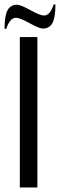

<svg xmlns="http://www.w3.org/2000/svg" viewBox="-49 -831 266 851"><path d="M38.9 -666.7H116.7V0H38.9ZM141.1 -704.4Q170 -704.4 183.3 -728.9Q196.7 -753.3 196.7 -811.1H188.9Q173.3 -762.2 145.6 -762.2Q128.9 -762.2 85.6 -786.1Q42.2 -810 26.7 -810Q-2.2 -810 -15.6 -785.6Q-28.9 -761.1 -28.9 -703.3H-21.1Q-5.6 -752.2 22.2 -752.2Q38.9 -752.2 82.2 -728.3Q125.6 -704.4 141.1 -704.4Z"/></svg>

Font: Le Murmure
Style: Regular
Weight: 600
Width: 2
Designer: Jeremy Landes, Alexander Slobzheninov (Cyrillic)
Foundry: Velvetyne Type Foundry
Version: Version 1.0